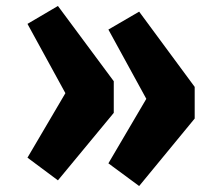

<svg xmlns="http://www.w3.org/2000/svg" viewBox="-20 -631 743 643"><path d="M361 -359V-253L174 -27L72 -103L199 -319L72 -551L174 -611ZM632 -340V-234L446 -8L343 -84L470 -300L343 -532L446 -592Z"/></svg>

Font: Xiangcui Wave Sans Xiangcui Wave Sans
Style: Regular
Weight: 800
Width: 3
Version: Version 0.920;March 28, 2024;FontCreator 14.0.0.2814 64-bit